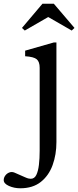

<svg xmlns="http://www.w3.org/2000/svg" viewBox="-114 -754 420 1031"><path d="M-5 257Q-38 257 -66 244.5Q-94 232 -94 213Q-94 200 -85.5 188.5Q-77 177 -63.5 172Q-50 167 -36 173L21 198Q32 203 39 204.5Q46 206 51 206Q71 206 81 185.5Q91 165 95 131Q99 97 99 56V-390Q99 -422 83.5 -435.5Q68 -449 21 -452V-482L175 -526H189V9Q189 76 168.5 132.5Q148 189 105 223Q62 257 -5 257ZM19 -590 4 -604 114 -734H175L286 -604L271 -590L146 -662H144Z"/></svg>

Font: Hedvig Letters Serif 18pt
Style: Regular
Weight: 400
Designer: Alexander Örn & Tor Weibull
Foundry: Kanon Foundry
Version: Version 1.000